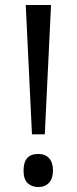

<svg xmlns="http://www.w3.org/2000/svg" viewBox="-20 -734 307 768"><path d="M159.2 -196.8H107.9L83 -713.9H184.1ZM74.2 -51.8Q74.2 -118.2 132.8 -118.2Q161.1 -118.2 176.5 -101.1Q191.9 -84 191.9 -51.8Q191.9 -20.5 176.3 -3.2Q160.6 14.2 132.8 14.2Q107.4 14.2 90.8 -1.2Q74.2 -16.6 74.2 -51.8Z"/></svg>

Font: CAA NEO Sans
Style: Regular
Weight: 400
Version: Version 1.10